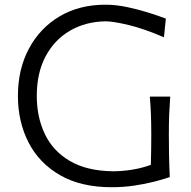

<svg xmlns="http://www.w3.org/2000/svg" viewBox="-20 -777 805 808"><path d="M614.8 -83.3Q576.5 -69.3 535.3 -62.8Q494 -56.2 455.1 -56.2Q344.4 -57.8 273.4 -99.9Q202.4 -142 168.6 -213.2Q134.8 -284.4 134.8 -373.2Q134.8 -470.6 172.2 -540.4Q209.7 -610.2 274.9 -648Q340.2 -685.8 423.7 -687.3Q456.1 -687.3 521.1 -671.8Q586.2 -656.2 669.9 -620.1L678 -698.7Q646 -710.9 603.1 -724.3Q560.3 -737.8 513.9 -747.5Q467.4 -757.2 424 -757.2Q313.3 -757.2 230.4 -707.9Q147.6 -658.6 101.5 -571.9Q55.4 -485.3 55.4 -373.3Q55.4 -264.6 100.2 -177.4Q145 -90.2 233.1 -39.6Q321.2 10.9 450.3 10.9Q498.3 10.9 544.3 4.2Q590.4 -2.6 629.4 -12.6Q668.5 -22.7 694.5 -31.9Q692 -85.8 691.3 -127.7Q690.6 -169.5 690.6 -209.9Q690.6 -258.2 692 -295.2Q693.5 -332.2 696.3 -370.5H610.5Q613.7 -332.2 615.2 -295.2Q616.6 -258.2 616.6 -209.9Q616.6 -180.2 616.2 -149.9Q615.8 -119.5 614.8 -83.3Z"/></svg>

Font: Pinar-VF
Style: Regular
Weight: 300
Designer: Amin Abedi
Version: Version 3.0